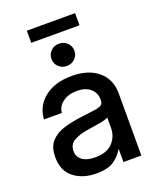

<svg xmlns="http://www.w3.org/2000/svg" viewBox="-154 -925 837 1024"><g transform="rotate(-20 264.5 -412.5)"><path d="M215.3 8.3Q138.2 8.3 87.4 -31Q36.6 -70.3 36.6 -147.5Q36.6 -206.1 65.7 -237.5Q94.7 -269 141.4 -282.7Q188 -296.4 240.2 -302.7Q288.6 -308.6 316.9 -312.5Q345.2 -316.4 357.2 -324.2Q369.1 -332 369.1 -351.1V-355.5Q369.1 -393.1 341.8 -417.2Q314.5 -441.4 265.1 -441.4Q215.8 -441.4 184.6 -417.7Q153.3 -394 150.4 -358.4H49.3Q52.7 -432.1 111.3 -479Q169.9 -525.9 266.6 -525.9Q361.8 -525.9 416.5 -479Q471.2 -432.1 471.2 -353.5V0H369.6V-73.2H367.7Q351.6 -42 316.7 -16.8Q281.7 8.3 215.3 8.3ZM236.3 -74.7Q304.7 -74.7 337.2 -110.1Q369.6 -145.5 369.6 -192.9V-253.4Q359.4 -245.1 323.2 -238.5Q287.1 -231.9 246.1 -226.1Q203.6 -219.7 171.4 -202.1Q139.2 -184.6 139.2 -145.5Q139.2 -112.3 165.3 -93.5Q191.4 -74.7 236.3 -74.7ZM398.9 -834.5V-765.6H125V-834.5ZM261.7 -584.5Q234.4 -584.5 215.6 -602.8Q196.8 -621.1 196.8 -647.5Q196.8 -674.3 215.6 -692.6Q234.4 -710.9 261.7 -710.9Q289.1 -710.9 308.1 -692.6Q327.1 -674.3 327.1 -647.5Q327.1 -621.1 308.1 -602.8Q289.1 -584.5 261.7 -584.5Z"/></g></svg>

Font: Inter Display Medium
Style: Regular
Weight: 500
Designer: Rasmus Andersson
Foundry: rsms
Version: Version 4.001;git-9221beed3